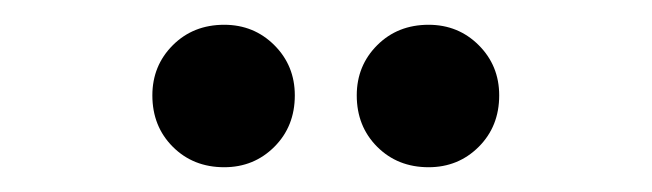

<svg xmlns="http://www.w3.org/2000/svg" viewBox="-20 -795 526 155"><path d="M161 -660Q185 -660 201.5 -676.5Q218 -693 218 -718Q218 -742 201.5 -758.5Q185 -775 161 -775Q136 -775 119.5 -758.5Q103 -742 103 -718Q103 -693 119.5 -676.5Q136 -660 161 -660ZM326 -660Q350 -660 366.5 -676.5Q383 -693 383 -718Q383 -742 366.5 -758.5Q350 -775 326 -775Q301 -775 284.5 -758.5Q268 -742 268 -718Q268 -693 284.5 -676.5Q301 -660 326 -660Z"/></svg>

Font: Plus Jakarta Sans
Style: Regular
Weight: 400
Designer: Gumpita Rahayu
Foundry: Tokotype
Version: Version 2.004; ttfautohint (v1.8.3)